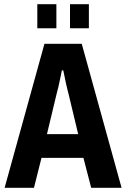

<svg xmlns="http://www.w3.org/2000/svg" viewBox="-20 -896 602 916"><path d="M2 0 192 -687H370L560 0H415L378 -143H178L142 0ZM204 -256H353L307 -448Q305 -456 301.5 -469.5Q298 -483 294.5 -499Q291 -515 288 -531Q285 -547 282 -560H275Q272 -544 267.5 -522.5Q263 -501 258.5 -481Q254 -461 250 -448ZM158 -761V-876H249V-761ZM314 -761V-876H404V-761Z"/></svg>

Font: Archivo Condensed
Style: Bold
Weight: 700
Width: 3
Designer: Hector Gatti
Foundry: Omnibus-Type
Version: Version 2.001